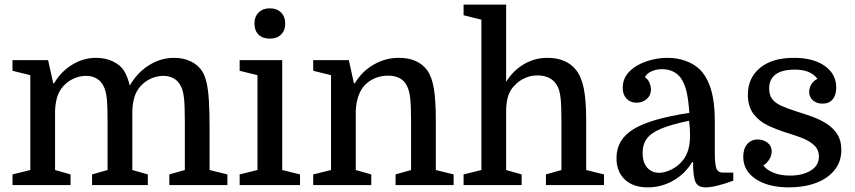

<svg xmlns="http://www.w3.org/2000/svg" viewBox="-20 -800 3698 830"><path d="M111 -65V-475L34 -494V-540H188L210 -440H214Q243 -490 291.5 -520Q340 -550 395 -550Q436 -550 468 -534.5Q500 -519 515 -496Q531 -471 541 -430Q573 -486 624 -518Q675 -550 733 -550Q773 -550 805 -534.5Q837 -519 854 -492Q866 -473 873 -443Q880 -413 883 -365.5Q886 -318 886 -245V-65L963 -46V0H712V-46L779 -65V-278Q779 -343 775.5 -375Q772 -407 763 -425Q752 -449 732 -460.5Q712 -472 687 -472Q662 -472 639 -463Q616 -454 597 -437Q575 -417 564.5 -390Q554 -363 552 -322V-65L619 -46V0H378V-46L445 -65V-278Q445 -343 441.5 -375Q438 -407 429 -425Q418 -449 398 -460.5Q378 -472 353 -472Q328 -472 305 -463Q282 -454 263 -437Q241 -417 230.5 -390Q220 -363 218 -322V-65L285 -46V0H34V-46Z M1093 -475 1016 -494V-540H1200V-65L1277 -46V0H1016V-46L1093 -65ZM1080 -698Q1080 -728 1098 -746Q1116 -764 1146 -764Q1177 -764 1195 -746Q1213 -728 1213 -698Q1213 -669 1195.5 -651Q1178 -633 1146 -633Q1115 -633 1097.5 -650.5Q1080 -668 1080 -698Z M1411 -65V-475L1334 -494V-540H1488L1510 -440H1514Q1544 -491 1595 -520.5Q1646 -550 1704 -550Q1787 -550 1827 -496Q1847 -468 1855.5 -417.5Q1864 -367 1864 -281V-65L1941 -46V0H1690V-46L1757 -65V-278Q1757 -341 1753.5 -373.5Q1750 -406 1741 -425Q1730 -450 1708.5 -461.5Q1687 -473 1658 -473Q1603 -473 1563 -438Q1522 -400 1518 -322V-65L1585 -46V0H1334V-46Z M2407 -65V-278Q2407 -343 2403.5 -375Q2400 -407 2391 -425Q2367 -474 2303 -474Q2275 -474 2249 -462.5Q2223 -451 2205 -431Q2187 -414 2178 -388.5Q2169 -363 2168 -326V-65L2235 -46V0H1984V-46L2061 -65V-715L1984 -734V-780H2168V-446Q2197 -494 2244 -522Q2291 -550 2346 -550Q2387 -550 2418 -537Q2449 -524 2469 -499Q2493 -470 2503.5 -418.5Q2514 -367 2514 -281V-65L2591 -46V0H2340V-46Z M2645 -117Q2645 -197 2719 -242Q2793 -287 2960 -312Q2956 -368 2949 -399Q2942 -430 2931 -450Q2918 -475 2895 -488Q2872 -501 2843 -501Q2817 -501 2796 -491.5Q2775 -482 2768 -466Q2782 -457 2788 -441.5Q2794 -426 2794 -413Q2794 -388 2776 -372Q2758 -356 2731 -356Q2705 -356 2688.5 -373.5Q2672 -391 2672 -420Q2672 -462 2701 -491Q2730 -520 2775 -535Q2820 -550 2865 -550Q2908 -550 2943.5 -537Q2979 -524 3003 -502Q3070 -437 3070 -281V-141Q3070 -92 3076.5 -73Q3083 -54 3105 -54H3150V-19Q3072 10 3029 10Q2998 10 2987 -12.5Q2976 -35 2976 -99H2972Q2941 -48 2890 -19Q2839 10 2780 10Q2717 10 2681 -24Q2645 -58 2645 -117ZM2829 -53Q2854 -53 2883 -67.5Q2912 -82 2932 -107Q2947 -125 2955 -152Q2963 -179 2963 -216Q2963 -231 2962 -247Q2961 -263 2959 -278Q2882 -262 2838.5 -244Q2795 -226 2776.5 -201Q2758 -176 2758 -140Q2758 -97 2778 -75Q2798 -53 2829 -53Z M3395 -41Q3449 -41 3484.5 -62.5Q3520 -84 3520 -123Q3520 -154 3498 -173.5Q3476 -193 3443.5 -205Q3411 -217 3378 -227Q3337 -240 3299 -258Q3261 -276 3237 -308Q3213 -340 3213 -391Q3213 -463 3265.5 -506.5Q3318 -550 3412 -550Q3496 -550 3545.5 -515Q3595 -480 3595 -421Q3595 -389 3579.5 -370.5Q3564 -352 3536 -352Q3510 -352 3494 -366.5Q3478 -381 3478 -402Q3478 -421 3488 -436.5Q3498 -452 3514 -459Q3499 -479 3475.5 -489Q3452 -499 3416 -499Q3360 -499 3332.5 -478Q3305 -457 3305 -418Q3305 -389 3318.5 -371.5Q3332 -354 3358 -342.5Q3384 -331 3421 -319Q3457 -308 3491.5 -295.5Q3526 -283 3554.5 -264.5Q3583 -246 3600 -219Q3617 -192 3617 -152Q3617 -101 3587.5 -64.5Q3558 -28 3507 -9Q3456 10 3391 10Q3301 10 3247 -26Q3193 -62 3193 -122Q3193 -157 3210 -177Q3227 -197 3256 -197Q3280 -197 3298 -183Q3316 -169 3316 -146Q3316 -127 3305 -110Q3294 -93 3280 -85Q3292 -67 3322 -54Q3352 -41 3395 -41Z"/></svg>

Font: Domine Medium
Style: Regular
Weight: 500
Designer: Pablo Impallari, Rodrigo Fuenzalida, Brenda Gallo
Foundry: Pablo Impallari, Rodrigo Fuenzalida, Brenda Gallo
Version: Version 2.000